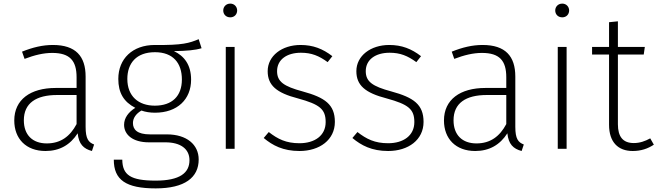

<svg xmlns="http://www.w3.org/2000/svg" viewBox="-20 -824 3640 1063"><path d="M454 -122V-400C454 -513 399 -575 273 -575C216 -575 162 -562 102 -538L116 -498C171 -519 221 -531 269 -531C367 -531 404 -488 404 -396V-337H288C149 -337 59 -273 59 -157C59 -56 124 12 232 12C310 12 369 -22 410 -86C416 -26 443 0 489 12L501 -24C470 -36 454 -55 454 -122ZM239 -30C160 -30 112 -77 112 -158C112 -253 180 -298 296 -298H404V-137C368 -69 316 -30 239 -30Z M1080 -607C1029 -586 992 -573 837 -575C714 -575 635 -499 635 -387C635 -310 665 -260 729 -227C691 -203 667 -171 667 -133C667 -79 714 -36 804 -36H896C979 -36 1029 0 1029 63C1029 133 976 176 842 176C703 176 658 145 657 60H610C610 172 677 219 842 219C1003 219 1080 159 1080 59C1080 -23 1014 -80 904 -80H811C739 -80 716 -107 716 -143C716 -171 734 -195 763 -212C785 -204 811 -200 838 -200C962 -200 1038 -274 1038 -383C1038 -465 1000 -514 943 -541C1013 -542 1060 -546 1096 -557ZM838 -535C938 -535 987 -475 987 -384C987 -292 933 -239 837 -239C747 -239 685 -291 685 -387C685 -473 734 -535 838 -535Z M1255 -804C1231 -804 1216 -786 1216 -766C1216 -745 1231 -728 1255 -728C1278 -728 1293 -745 1293 -766C1293 -786 1278 -804 1255 -804ZM1279 -564H1230V0H1279Z M1644 -575C1541 -575 1462 -515 1462 -430C1462 -352 1510 -310 1630 -279C1750 -246 1783 -220 1783 -148C1783 -73 1722 -31 1638 -31C1564 -31 1518 -54 1468 -93L1440 -60C1489 -19 1547 12 1638 12C1750 12 1834 -50 1834 -149C1834 -245 1780 -284 1655 -318C1551 -346 1514 -372 1514 -430C1514 -494 1568 -532 1646 -532C1705 -532 1746 -515 1794 -480L1820 -513C1767 -554 1713 -575 1644 -575Z M2135 -575C2032 -575 1953 -515 1953 -430C1953 -352 2001 -310 2121 -279C2241 -246 2274 -220 2274 -148C2274 -73 2213 -31 2129 -31C2055 -31 2009 -54 1959 -93L1931 -60C1980 -19 2038 12 2129 12C2241 12 2325 -50 2325 -149C2325 -245 2271 -284 2146 -318C2042 -346 2005 -372 2005 -430C2005 -494 2059 -532 2137 -532C2196 -532 2237 -515 2285 -480L2311 -513C2258 -554 2204 -575 2135 -575Z M2833 -122V-400C2833 -513 2778 -575 2652 -575C2595 -575 2541 -562 2481 -538L2495 -498C2550 -519 2600 -531 2648 -531C2746 -531 2783 -488 2783 -396V-337H2667C2528 -337 2438 -273 2438 -157C2438 -56 2503 12 2611 12C2689 12 2748 -22 2789 -86C2795 -26 2822 0 2868 12L2880 -24C2849 -36 2833 -55 2833 -122ZM2618 -30C2539 -30 2491 -77 2491 -158C2491 -253 2559 -298 2675 -298H2783V-137C2747 -69 2695 -30 2618 -30Z M3093 -804C3069 -804 3054 -786 3054 -766C3054 -745 3069 -728 3093 -728C3116 -728 3131 -745 3131 -766C3131 -786 3116 -804 3093 -804ZM3117 -564H3068V0H3117Z M3580 -58C3551 -42 3522 -32 3489 -32C3429 -32 3401 -67 3401 -136V-522H3544L3550 -564H3401V-706L3352 -701V-564H3258V-522H3352V-133C3352 -37 3402 12 3483 12C3529 12 3567 -1 3600 -23Z"/></svg>

Font: Glow Sans SC Normal Light
Style: Regular
Weight: 300
Designer: Ryoko NISHIZUKA (kana, bopomofo & ideographs); Paul D. Hunt (Latin, Greek & Cyrillic); Sandoll Communications, Soo-young
Version: Version 0.93